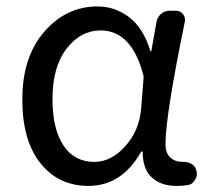

<svg xmlns="http://www.w3.org/2000/svg" viewBox="-20 -577 665 609"><path d="M260.7 12.7Q166 12.7 108.4 -59.1Q50.8 -130.9 50.8 -261.7Q50.8 -396.5 120.6 -476.6Q190.4 -556.6 289.1 -556.6Q344.7 -556.6 389.6 -522.5Q434.6 -488.3 457 -415Q457 -414.1 458.5 -414.1Q460 -414.1 460 -415L476.6 -508.8Q479.5 -523.4 491.2 -533.2Q502.9 -543 517.6 -543H538.1Q551.8 -543 560.1 -532.7Q568.4 -522.5 566.4 -508.8Q504.9 -210 504.9 -119.1Q504.9 -91.8 520 -77.6Q535.2 -63.5 558.6 -63.5Q560.5 -63.5 562.5 -63.5Q577.1 -63.5 588.9 -56.2Q600.6 -48.8 602.5 -36.1L603.5 -35.2Q604.5 -30.3 604.5 -26.4Q604.5 -15.6 598.6 -6.8Q591.8 6.8 577.1 9.8Q559.6 12.7 540 12.7Q490.2 12.7 461.4 -14.2Q432.6 -41 432.6 -94.7Q432.6 -96.7 430.7 -96.7Q428.7 -96.7 427.7 -95.7Q366.2 12.7 260.7 12.7ZM279.3 -63.5Q333 -63.5 377.4 -113.3Q421.9 -163.1 427.7 -232.4L435.5 -331.1Q435.5 -335 434.6 -338.9Q397.5 -480.5 298.8 -480.5Q236.3 -480.5 191.4 -422.9Q146.5 -365.2 146.5 -262.7Q146.5 -168 181.2 -115.7Q215.8 -63.5 279.3 -63.5Z"/></svg>

Font: Gen Jyuu GothicL Regular
Style: Regular
Weight: 400
Designer: [Source Han Sans]
Ryoko NISHIZUKA  (kana & ideographs); Paul D. Hunt (Latin, Greek & Cyrillic); Wenlong ZHANG  (bopomofo
Version: Version 1.002.20150607